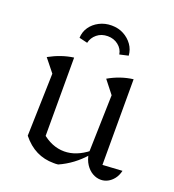

<svg xmlns="http://www.w3.org/2000/svg" viewBox="-129 -800 827 910"><g transform="rotate(20 284.0 -345.5)"><path d="M464 -63 563 -69Q557 -44 544 -27.5Q531 -11 514.5 -2.5Q498 6 480 6Q458 6 438 -5.5Q418 -17 403.5 -39Q389 -61 384 -93L392 -388L341 -453Q400 -487 464 -495ZM266 7Q260 8 254.5 8Q249 8 243 8Q196 8 156.5 -11.5Q117 -31 84 -72L152 -110Q208 -61 271 -61Q331 -61 391 -108L393 -88Q365 -56 333.5 -32.5Q302 -9 266 7ZM84 -72 93 -388 41 -453Q103 -487 164 -495V-86ZM280 -699Q314 -699 341 -684.5Q368 -670 385 -646Q402 -622 404 -592L360 -582Q356 -609 333.5 -627Q311 -645 280 -645Q248 -645 226 -627Q204 -609 198 -582L156 -592Q157 -622 173.5 -646Q190 -670 218 -684.5Q246 -699 280 -699Z"/></g></svg>

Font: Piazzolla 24pt
Style: Regular
Weight: 400
Designer: Juan Pablo del Peral
Foundry: Huerta Tipografica
Version: Version 2.005